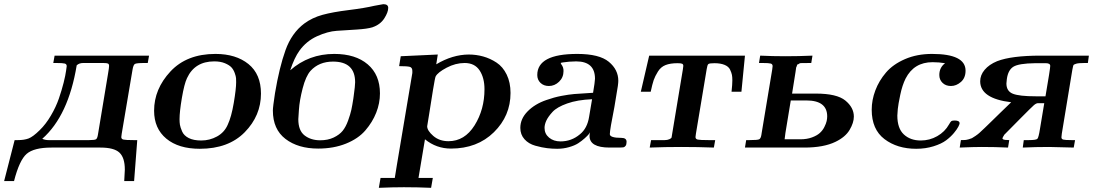

<svg xmlns="http://www.w3.org/2000/svg" viewBox="-42 -714 5289 929"><path d="M-22 162.1 28.8 -36.1H44.9Q74.7 -36.1 95.9 -43.9Q117.2 -51.8 149.9 -84Q179.7 -112.8 204.3 -154.8Q229 -196.8 242.9 -237.3Q256.8 -277.8 265.9 -314Q274.9 -350.1 277.8 -372.1L280.8 -394Q280.8 -403.8 271.5 -406.5Q262.2 -409.2 230 -409.2H215.8L222.2 -444.8H679.2L672.9 -409.2H658.2Q618.2 -409.2 610.6 -404.5Q603 -399.9 599.1 -376L546.9 -66.9Q544.9 -52.7 544.9 -50.8Q544.9 -41 555.4 -38.6Q565.9 -36.1 604 -36.1H622.1L606.9 162.1H559.1Q562 107.9 562 106.9Q562 48.8 535.9 24.4Q509.8 0 443.8 0H207Q122.1 0 86.9 30.5Q51.8 61 25.9 162.1ZM163.1 -42Q177.2 -36.1 192.9 -36.1H389.2Q417 -36.1 423.1 -40.5Q429.2 -44.9 432.1 -64L481 -358.9Q485.8 -386.7 485.8 -395Q485.8 -403.8 480.5 -406.5Q475.1 -409.2 457 -409.2H360.8Q340.8 -409.2 329.1 -397.9Q289.1 -154.8 163.1 -43Z M703.6 -178.2Q703.6 -283.2 782.7 -368.2Q861.8 -453.1 1000.5 -453.1Q1099.6 -453.1 1160.2 -404.1Q1220.7 -355 1220.7 -261.2Q1220.7 -154.3 1142.1 -74.2Q1063.5 5.9 924.8 5.9Q821.8 5.9 762.7 -43.2Q703.6 -92.3 703.6 -178.2ZM826.7 -137.2Q826.7 -122.1 828.6 -110.1Q830.6 -98.1 839.1 -78.1Q847.7 -58.1 871.1 -46.1Q894.5 -34.2 931.6 -34.2Q972.7 -34.2 1008.1 -53.7Q1043.5 -73.2 1059.6 -109.9Q1077.6 -147.9 1089.1 -216.1Q1100.6 -284.2 1100.6 -315.9Q1100.6 -327.1 1100.1 -335.7Q1099.6 -344.2 1093.8 -360.6Q1087.9 -377 1077.9 -387.9Q1067.9 -398.9 1046.4 -408Q1024.9 -417 994.6 -417Q900.4 -417 862.8 -335.9Q849.6 -308.1 838.1 -240.7Q826.7 -173.3 826.7 -137.2Z M1278.3 -179.2Q1278.3 -196.3 1288.6 -263.2Q1309.6 -388.2 1339.4 -471.2Q1369.1 -554.2 1430.2 -600.1Q1469.2 -628.9 1518.8 -642.3Q1568.4 -655.8 1645.3 -665.3Q1722.2 -674.8 1769.5 -686Q1809.6 -693.8 1812.5 -693.8Q1836.4 -693.8 1836.4 -675.8Q1836.4 -654.8 1817.4 -625Q1798.3 -595.2 1760.3 -582Q1735.4 -574.2 1683.3 -571Q1631.3 -567.9 1587.4 -564.9Q1543.5 -562 1491.9 -538.6Q1440.4 -515.1 1407.2 -469.2Q1382.3 -435.1 1362.3 -374Q1452.1 -453.1 1575.2 -453.1Q1678.2 -453.1 1737.3 -402.6Q1796.4 -352.1 1796.4 -262.2Q1796.4 -214.4 1778.3 -168.7Q1760.3 -123 1725.8 -83Q1691.4 -43 1631.8 -19Q1572.3 4.9 1497.6 4.9Q1400.4 4.9 1339.4 -41.7Q1278.3 -88.4 1278.3 -179.2ZM1401.4 -137.2Q1401.4 -82 1431.9 -58.6Q1462.4 -35.2 1507.3 -35.2Q1544.4 -35.2 1572.5 -48.6Q1600.6 -62 1616 -81.1Q1631.3 -100.1 1642.3 -130.6Q1653.3 -161.1 1658 -182.6Q1662.6 -204.1 1667.5 -235.8Q1668.5 -244.6 1669.4 -250Q1676.3 -298.8 1676.3 -315.9Q1676.3 -416 1569.3 -416Q1501.5 -416 1460.4 -371.1Q1437.5 -345.2 1422.4 -286.6Q1407.2 -228 1404.3 -182.1Z M1791 194.8 1799.3 147H1868.2Q1870.1 137.2 1873 117.2Q1876 97.2 1877.9 86.9L1953.1 -360.8V-371.1Q1953.1 -387.2 1940.7 -390.6Q1928.2 -394 1889.2 -394L1897 -441.9L2076.2 -450.2L2068.8 -402.8Q2147 -449.7 2226.1 -450.2Q2262.2 -450.2 2296.1 -440.7Q2330.1 -431.2 2360.6 -411.1Q2391.1 -391.1 2409.7 -353Q2428.2 -314.9 2428.2 -264.2Q2428.2 -153.3 2347.7 -74.2Q2267.1 4.9 2140.1 4.9Q2069.3 4.9 2014.2 -40L1982.9 147H2052.2L2043.9 194.8Q1980 191.9 1914.1 191.9H1911.1Q1858.9 191.9 1791 194.8ZM2024.9 -103Q2024.9 -82 2054.4 -56.4Q2084 -30.8 2127.9 -30.8Q2206.1 -30.8 2254.2 -107.4Q2302.2 -184.1 2302.2 -282.2Q2302.2 -337.4 2278.6 -373.3Q2254.9 -409.2 2206.1 -409.2Q2162.1 -409.2 2119.1 -386.5Q2076.2 -363.8 2065.9 -344.2Q2063 -339.4 2053 -278.6Q2043 -217.8 2034.2 -160.2Z M2475.6 -95.2Q2475.6 -139.2 2510.7 -175Q2545.9 -210.9 2601.6 -230Q2638.7 -243.2 2674.3 -250Q2710 -256.8 2736.3 -259Q2762.7 -261.2 2827.6 -265.1Q2836.4 -316.9 2836.9 -333Q2836.9 -417 2745.6 -417Q2729.5 -417 2711.7 -415.5Q2693.8 -414.1 2682.4 -412.1Q2670.9 -410.2 2670.9 -409.2Q2670.9 -408.2 2672.4 -406Q2673.8 -403.8 2673.8 -402.8Q2685.1 -388.7 2684.6 -370.1Q2684.6 -339.4 2663.1 -318.6Q2641.6 -297.9 2613.8 -297.9Q2588.9 -297.9 2573.2 -313Q2557.6 -328.1 2557.6 -351.1Q2557.6 -453.1 2751 -453.1Q2857.9 -453.1 2903.8 -415Q2949.7 -377 2949.7 -323.2Q2949.7 -305.2 2940.9 -257.8Q2932.1 -203.6 2930.7 -195.8Q2908.7 -85.9 2908.7 -64.9Q2908.7 -46.9 2964.8 -46.9Q2989.7 -46.9 2989.7 -27.8Q2989.7 -14.6 2984.9 -8.3Q2980 -2 2973.9 -1Q2967.8 0 2955.6 0H2907.7Q2810.5 0 2810.5 -56.2Q2810.5 -64 2813 -74.2Q2812 -71.3 2806.4 -64.2Q2800.8 -57.1 2786.9 -44.7Q2772.9 -32.2 2755.9 -21Q2738.8 -9.8 2711.2 -2Q2683.6 5.9 2653.8 5.9Q2629.9 5.9 2605.2 2.9Q2580.6 0 2548.1 -9Q2515.6 -18.1 2495.6 -40.5Q2475.6 -63 2475.6 -95.2ZM2592.8 -95.2Q2592.8 -66.4 2614.7 -48.1Q2636.7 -29.8 2669.9 -29.8Q2723.1 -29.8 2763.7 -64Q2799.8 -92.8 2808.6 -149.9Q2810.5 -164.1 2815.7 -192.1Q2820.8 -220.2 2822.8 -233.9Q2752 -231 2702.4 -213.4Q2652.8 -195.8 2631.3 -172.4Q2609.9 -148.9 2601.3 -130.1Q2592.8 -111.3 2592.8 -95.2Z M3058.6 -270 3099.1 -444.8H3562.5L3545.4 -270H3497.6Q3501.5 -306.2 3501.5 -325.2Q3501.5 -341.3 3499.5 -351.6Q3497.6 -361.8 3490.5 -377Q3483.4 -392.1 3463.9 -400.1Q3444.3 -408.2 3414.6 -408.2Q3390.6 -408.2 3385.5 -404.1Q3380.4 -399.9 3377.4 -379.9L3325.2 -66.9Q3323.2 -52.7 3323.2 -50.8Q3323.2 -41 3334.2 -38.6Q3345.2 -36.1 3386.2 -36.1H3418.5L3412.1 0Q3333 -2.9 3253.4 -2.9Q3177.2 -2.9 3101.6 0L3108.4 -36.1H3126.5Q3161.6 -36.1 3174.6 -36.1Q3187.5 -36.1 3197 -40.5Q3206.5 -44.9 3207.5 -49.1Q3208.5 -53.2 3210.4 -66.9L3262.2 -378.9Q3264.2 -393.1 3264.2 -395Q3264.2 -402.8 3258.8 -405.5Q3253.4 -408.2 3236.3 -408.2Q3201.2 -408.2 3178.2 -399.2Q3155.3 -390.1 3141.4 -367.7Q3127.4 -345.2 3120.8 -326.2Q3114.3 -307.1 3106.4 -270Z M3562.5 0 3568.4 -36.1H3584.5Q3623.5 -36.1 3631.3 -40Q3639.2 -43.9 3642.1 -62Q3642.1 -65.9 3643.1 -68.8L3694.3 -377Q3696.3 -391.1 3696.3 -394Q3696.3 -403.8 3687.3 -406.5Q3678.2 -409.2 3647.5 -409.2H3630.4L3636.2 -444.8Q3696.3 -441.9 3757.3 -441.9Q3823.2 -441.9 3889.2 -444.8L3883.3 -409.2H3872.1Q3857.9 -409.2 3850.6 -408.7Q3843.3 -408.2 3835.7 -408.7Q3828.1 -409.2 3824.7 -406Q3821.3 -402.8 3818.4 -402.8Q3815.4 -402.8 3814 -397Q3812.5 -391.1 3811.3 -390.1Q3810.1 -389.2 3809.1 -379.2Q3808.1 -369.1 3807.1 -365.2Q3797.4 -307.1 3790.5 -261.2H3905.3Q4007.3 -261.2 4048.3 -227.5Q4089.4 -193.8 4089.4 -149.9Q4089.4 -120.1 4068.8 -85.4Q4048.3 -50.8 4000.5 -27.8Q3943.4 0 3850.1 0ZM3754.4 -40H3830.1Q3862.3 -40 3886.7 -49.1Q3911.1 -58.1 3924.8 -70.6Q3938.5 -83 3946.8 -99.6Q3955.1 -116.2 3957.8 -128.2Q3960.4 -140.1 3960.4 -150.9Q3960.4 -228 3859.4 -228H3784.2L3758.3 -70.8Z M4175.8 -183.1Q4175.8 -230 4193.4 -276.6Q4210.9 -323.2 4244.9 -363Q4278.8 -402.8 4336.9 -428Q4395 -453.1 4467.8 -453.1Q4629.9 -453.1 4629.9 -372.1Q4629.9 -336.9 4607.4 -317.4Q4585 -297.9 4559.1 -297.9Q4534.2 -297.9 4518.6 -313Q4502.9 -328.1 4502.9 -351.1Q4502.9 -387.2 4530.8 -408.2Q4501 -413.1 4470.2 -413.1Q4380.4 -413.1 4339.8 -334Q4323.7 -301.8 4314 -255.4Q4304.2 -209 4302 -186.5Q4299.8 -164.1 4299.8 -154.8Q4299.8 -92.8 4331.3 -63.5Q4362.8 -34.2 4413.1 -34.2Q4456.1 -34.2 4492.9 -55.2Q4529.8 -76.2 4549.8 -111.8Q4557.6 -126 4561.8 -128.4Q4565.9 -130.9 4578.1 -130.9Q4601.1 -130.9 4601.1 -117.2Q4601.1 -113.3 4595 -101.1Q4588.9 -88.9 4573.5 -70.3Q4558.1 -51.8 4535.6 -34.9Q4513.2 -18.1 4474.6 -6.1Q4436 5.9 4391.1 5.9Q4299.3 5.9 4237.5 -41Q4175.8 -87.9 4175.8 -183.1Z M4601.6 0 4607.4 -36.1Q4620.6 -36.1 4627.4 -36.6Q4634.3 -37.1 4645 -40Q4655.8 -43 4660.6 -45.4Q4665.5 -47.9 4678 -56.4Q4690.4 -64.9 4697.5 -71.5Q4704.6 -78.1 4723.1 -95.5Q4741.7 -112.8 4755.1 -126.5Q4768.6 -140.1 4797.6 -168Q4826.7 -195.8 4850.6 -219.2Q4700.7 -237.3 4700.7 -320.8Q4700.7 -350.6 4722.2 -376.2Q4743.7 -401.9 4782.7 -418Q4852.5 -444.8 4992.7 -444.8H5226.6L5221.7 -409.2H5205.6Q5175.8 -409.2 5164.6 -405.5Q5153.3 -401.9 5151.9 -398.9Q5150.4 -396 5146.5 -376L5095.7 -67.9Q5093.8 -53.7 5093.8 -49.8Q5093.8 -41 5102.5 -38.6Q5111.3 -36.1 5142.6 -36.1H5159.7L5153.3 0Q5045.4 -2.9 5033.7 -2.9Q4969.7 -2.9 4906.7 0L4911.6 -36.1H4935.5Q4971.7 -36.1 4977.5 -42.5Q4983.4 -48.8 4989.7 -88.9L5010.7 -214.8H4980.5Q4971.7 -214.8 4960.2 -204.8Q4948.7 -194.8 4896.5 -142.1Q4849.6 -94.2 4815.4 -60.1H4816.4Q4811.5 -53.2 4808.6 -45.9V-43Q4810.5 -40 4814.5 -38.6Q4818.4 -37.1 4822 -37.1Q4825.7 -37.1 4832 -36.6Q4838.4 -36.1 4841.3 -36.1L4835.4 0Q4772.5 -2.9 4708.5 -2.9Q4670.4 -2.9 4601.6 0ZM4827.6 -310.1Q4827.6 -272.9 4858.6 -260.5Q4889.6 -248 4970.7 -248H5016.6Q5039.6 -381.8 5039.6 -395Q5039.6 -408.2 5018.6 -408.2H4966.3Q4887.2 -407.2 4861.3 -391.1Q4835.4 -375 4829.6 -331.1Q4827.6 -316.9 4827.6 -310.1Z"/></svg>

Font: CMU Serif Extra
Style: BoldSlanted
Weight: 700
Italic angle: -9.46001°
Version: Version 0.7.0